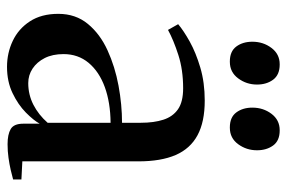

<svg xmlns="http://www.w3.org/2000/svg" viewBox="-149 -621 778 520"><g transform="rotate(90 240.0 -361.0)"><path d="M161 9Q123.5 9 90.8 -6.5Q58 -22 37.8 -53Q17.5 -84 17.5 -130Q17.5 -177 44.8 -210Q72 -243 116.2 -263.2Q160.5 -283.5 212 -293Q263.5 -302.5 312.5 -302.5V-353.5Q312.5 -389 304.2 -414.5Q296 -440 276 -454Q256 -468 219 -468Q169 -468 128.8 -455Q88.5 -442 61 -427L45.5 -454.5Q62.5 -469 92.5 -485.8Q122.5 -502.5 163 -514.5Q203.5 -526.5 252.5 -526.5Q310 -526.5 346.2 -507Q382.5 -487.5 399.8 -447.8Q417 -408 417 -347V-32.5L466 -30V-7.5Q455.5 -4.5 440.2 -1Q425 2.5 407.2 5Q389.5 7.5 370.5 7.5Q344 7.5 329.5 -1Q315 -9.5 315 -35V-79.5Q306 -63 284.8 -42Q263.5 -21 232.2 -6Q201 9 161 9ZM205 -48.5Q236.5 -48.5 263.8 -62.5Q291 -76.5 312.5 -101V-271.5Q257.5 -271 215.8 -255.8Q174 -240.5 150.2 -212Q126.5 -183.5 126.5 -144Q126.5 -114.5 137.2 -93.2Q148 -72 165.8 -60.2Q183.5 -48.5 205 -48.5ZM146.5 -594.5Q119 -594.5 106 -612Q93 -629.5 93 -655.5Q93 -685 109.8 -707.2Q126.5 -729.5 154 -729.5H155Q182.5 -729.5 195.8 -711.8Q209 -694 209 -668Q209 -639.5 192.2 -617Q175.5 -594.5 147.5 -594.5ZM325 -594.5Q297.5 -594.5 284.5 -612Q271.5 -629.5 271.5 -655.5Q271.5 -685 288.2 -707.2Q305 -729.5 332.5 -729.5H333.5Q361 -729.5 374 -711.8Q387 -694 387 -668Q387 -639.5 370.5 -617Q354 -594.5 326 -594.5Z"/></g></svg>

Font: Merriweather 120pt Medium
Style: Regular
Weight: 500
Version: Version 2.100